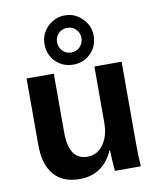

<svg xmlns="http://www.w3.org/2000/svg" viewBox="-89 -873 789 953"><g transform="rotate(-10 305.5 -396.5)"><path d="M62 -527.8H199.2V-231.9Q199.2 -92.8 293 -92.8Q342.8 -92.8 373.3 -135.3Q403.8 -177.7 403.8 -245.1V-527.8H541V-118.2Q541 -45.4 544.9 0H414.1Q408.2 -70.3 408.2 -105H405.8Q378.4 -45.9 336.4 -18.1Q294.4 9.8 235.8 9.8Q151.4 9.8 106.7 -42Q62 -93.8 62 -192.9ZM426.8 -679.2Q426.8 -626.5 391.1 -590.8Q355.5 -555.2 303.2 -555.2Q250.5 -555.2 214.8 -590.8Q179.2 -626.5 179.2 -679.2Q179.2 -730.5 214.8 -766.1Q252 -803.2 303.2 -803.2Q354.5 -803.2 390.1 -766.1Q426.8 -731 426.8 -679.2ZM365.2 -679.2Q365.2 -704.6 347.7 -722.4Q330.1 -740.2 303.2 -740.2Q277.8 -740.2 260 -722.7Q242.2 -705.1 242.2 -679.2Q242.2 -651.9 260 -634Q277.8 -616.2 303.2 -616.2Q329.6 -616.2 347.4 -634.3Q365.2 -652.3 365.2 -679.2Z"/></g></svg>

Font: Libra Sans Modern
Style: Bold
Weight: 700
Foundry: Stefan Peev, Context Ltd
Version: Version 1.000